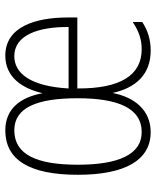

<svg xmlns="http://www.w3.org/2000/svg" viewBox="48 -627 589 725"><g transform="rotate(-90 342.5 -264.5)"><path d="M495 -539C414 -539 371 -476 353 -398C338 -482 294 -539 213 -539C103 -539 45 -451 45 -265C45 -87 100 10 206 10C289 10 338 -51 354 -134C373 -47 423 10 514 10C557 10 592 -2 622 -22V-58C585 -33 553 -24 519 -24C421 -24 370 -104 371 -267H639V-303C639 -425 604 -539 495 -539ZM493 -505C573 -505 604 -413 603 -300H371C379 -445 429 -505 493 -505ZM213 -505C299 -505 334 -419 334 -266C334 -116 298 -24 206 -24C122 -24 83 -111 83 -265C83 -420 121 -505 213 -505Z"/></g></svg>

Font: Noto Sans Hebrew ExtraCondensed ExtraLight
Style: Regular
Weight: 200
Width: 2
Designer: Monotype Design Team
Foundry: Monotype Imaging Inc.
Version: Version 2.004